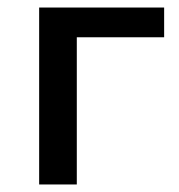

<svg xmlns="http://www.w3.org/2000/svg" viewBox="-20 -490 475 510"><path d="M84 0V-470H184V0ZM84 -391V-470H416V-391Z"/></svg>

Font: Ysabeau SC SemiBold
Style: Regular
Weight: 600
Designer: Christian Thalmann (Catharsis Fonts)
Version: Version 2.001;gftools[0.9.30]; featfreeze: smcp